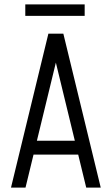

<svg xmlns="http://www.w3.org/2000/svg" viewBox="-20 -853 508 873"><path d="M114 -150V-213H369V-150ZM266 -700 96 0H30L200 -700ZM268 -700 438 0H372L202 -700ZM95 -781V-833H365V-781Z"/></svg>

Font: Akshar Light
Style: Regular
Weight: 300
Designer: Tall Chai
Foundry: Tall Chai
Version: Version 1.100